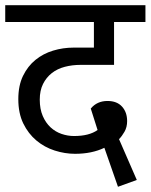

<svg xmlns="http://www.w3.org/2000/svg" viewBox="-30 -650 576 734"><path d="M456 -187Q456 -164 446 -146.5Q436 -129 425 -118L493 38L421 64L369 -85Q321 -62 257 -62Q218 -62 179 -74.5Q140 -87 109 -113Q78 -139 59 -178Q40 -217 40 -271Q40 -323 58 -360Q76 -397 105.5 -421Q135 -445 173 -456.5Q211 -468 251 -468H329V-566H-10V-630H526V-566H406V-402H278Q246 -402 217.5 -394.5Q189 -387 168 -370.5Q147 -354 134.5 -329Q122 -304 122 -269Q122 -233 133.5 -206.5Q145 -180 163.5 -163Q182 -146 205.5 -138Q229 -130 253 -130Q311 -130 343 -153L317 -235Q341 -264 381 -264Q417 -264 436.5 -242.5Q456 -221 456 -187Z"/></svg>

Font: Ek Mukta
Style: Regular
Weight: 400
Designer: Girish Dalvi and Yashodeep Gholap
Foundry: Ek Type
Version: Version 2.538;PS 1.001;hotconv 16.6.51;makeotf.lib2.5.65220;